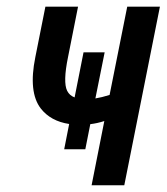

<svg xmlns="http://www.w3.org/2000/svg" viewBox="-20 -548 493 568"><path d="M347.7 0H251L288.6 -189.9Q267.6 -183.1 247.1 -180.7L232.4 -106.4H169.9L184.6 -181.2Q129.9 -189.5 100.6 -227.1Q63.5 -275.4 84.5 -378.9L114.3 -528.3H210.9L181.2 -378.9Q166 -304.7 178.7 -279.3Q185.5 -265.6 200.7 -259.8L227.1 -393.1H289.6L262.2 -256.8Q280.8 -259.8 304.2 -267.1L356.4 -528.3H453.1Z"/></svg>

Font: RobotoCondensed-Italic
Style: Italic
Weight: 400
Designer: Google
Version: Version 1.200311; 2013